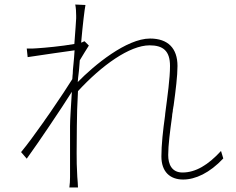

<svg xmlns="http://www.w3.org/2000/svg" viewBox="-20 -799 1040 847"><path d="M308 -605C252 -595 177 -588 143 -586C130 -585 114 -584 98 -585L102 -547C172 -558 268 -571 309 -577C308 -557 306 -536 304 -515L303 -505C302 -495 301 -485 301 -475L300 -465C300 -460 299 -455 299 -450C280 -419 246 -368 209 -314L203 -305C195 -294 187 -283 179 -271L173 -262C135 -208 98 -158 73 -128L98 -99C129 -142 164 -193 197 -242L203 -251C238 -303 272 -354 297 -394C293 -329 289 -271 289 -242V-18C289 -2 288 14 286 28H324C324 13 322 -2 321 -19C316 -104 319 -141 319 -242C319 -287 321 -341 324 -397C429 -511 552 -599 640 -599C699 -599 730 -575 730 -508C730 -453 719 -376 709 -299L708 -288C699 -224 692 -160 692 -109C692 -41 730 -7 788 -7C842 -7 905 -36 965 -100L955 -133C898 -71 843 -38 785 -38C738 -38 722 -74 722 -115C722 -158 730 -220 739 -285L740 -296L742 -307L743 -318C744 -320 744 -321 744 -323L746 -334C755 -400 763 -464 763 -508C763 -586 721 -629 642 -629C538 -629 395 -511 323 -437C324 -450 325 -463 327 -476L328 -485L329 -495C330 -508 331 -520 332 -533C345 -555 360 -579 372 -598L353 -617C348 -616 344 -612 338 -611C345 -691 353 -757 357 -777L312 -779C315 -764 316 -746 316 -730V-718C316 -707 312 -663 308 -605Z"/></svg>

Font: Glow Sans SC Normal ExtraLight
Style: Regular
Weight: 200
Designer: Ryoko NISHIZUKA (kana, bopomofo & ideographs); Paul D. Hunt (Latin, Greek & Cyrillic); Sandoll Communications, Soo-young
Version: Version 0.93